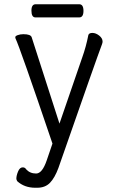

<svg xmlns="http://www.w3.org/2000/svg" viewBox="-20 -866 540 904"><path d="M353 -784H147Q128 -784 128 -816Q128 -846 148 -846H353Q373 -846 373 -815Q373 -784 353 -784ZM227 -190Q72 -647 53 -685L52 -690Q51 -696 63 -700.5Q75 -705 90 -705Q124 -705 129 -691Q141 -654 260 -284L367 -595Q385 -645 396 -701Q399 -711 415 -711Q431 -711 447 -698.5Q463 -686 463 -670Q463 -665 460 -657Q437 -597 255 -75Q238 -29 215.5 -5.5Q193 18 155 18H146Q95 18 61 -13Q57 -20 57 -25Q57 -39 65 -58.5Q73 -78 87 -78Q98 -78 103 -69Q121 -49 150 -49Q179 -49 200 -111Z"/></svg>

Font: Moon Stars Kai T HW
Style: Regular
Weight: 400
Designer: GuiWonder
Version: Version 1.101